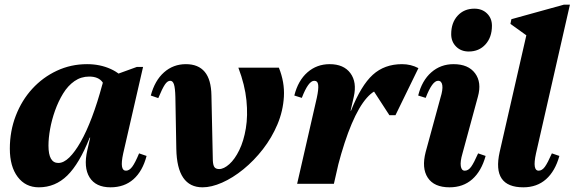

<svg xmlns="http://www.w3.org/2000/svg" viewBox="-20 -785 2454 820"><path d="M146 15Q89 15 55.5 -29.5Q22 -74 22 -150Q22 -225 47.5 -291Q73 -357 118 -406Q163 -455 223 -483Q283 -511 352 -511Q407 -511 452.5 -490.5Q498 -470 521 -433L435 -358Q435 -411 417.5 -434.5Q400 -458 361 -458Q326 -458 298 -438.5Q270 -419 249.5 -385.5Q229 -352 215 -312.5Q201 -273 194 -234Q187 -195 187 -163Q187 -89 229 -89Q252 -89 276 -112.5Q300 -136 324.5 -179Q349 -222 372.5 -284Q396 -346 417 -424L472 -396L462 -197H363Q319 -86 267.5 -35.5Q216 15 146 15ZM452 15Q389 15 362.5 -27.5Q336 -70 353 -144L426 -462H462L564 -499H591L506 -129Q498 -92 501 -74Q504 -56 518 -56Q532 -56 544.5 -72.5Q557 -89 574 -130L606 -119Q589 -54 550 -19.5Q511 15 452 15Z M845 15Q736 15 733 -149L729 -371Q728 -409 723 -424.5Q718 -440 707 -440Q695 -440 684 -423.5Q673 -407 656 -366L624 -377Q641 -441 680.5 -476Q720 -511 774 -511Q827 -511 854.5 -478Q882 -445 883 -377L889 -99Q890 -79 896 -71Q902 -63 916 -63Q936 -63 959.5 -84Q983 -105 1002 -144Q1021 -183 1030 -237Q1039 -291 1032.5 -356.5Q1026 -422 998 -496H1171Q1196 -434 1192.5 -372.5Q1189 -311 1165 -254Q1141 -197 1103 -148Q1065 -99 1019.5 -62Q974 -25 928.5 -5Q883 15 845 15Z M1370 -76 1385 -312H1479Q1522 -420 1572 -465.5Q1622 -511 1697 -511Q1735 -511 1767 -494L1669 -293H1643L1558 -424H1614V-405Q1580 -405 1546.5 -367Q1513 -329 1482 -256Q1451 -183 1423 -76ZM1249 0 1333 -367Q1341 -404 1339 -422Q1337 -440 1322 -440Q1297 -440 1269 -367L1237 -377Q1253 -441 1293 -476Q1333 -511 1388 -511Q1448 -511 1476.5 -472.5Q1505 -434 1491 -372L1406 0Z M1900 15Q1834 15 1807 -26Q1780 -67 1798 -136L1861 -367Q1872 -402 1869 -421Q1866 -440 1851 -440Q1826 -440 1798 -367L1766 -377Q1782 -441 1822 -476Q1862 -511 1917 -511Q1980 -511 2009 -472Q2038 -433 2021 -372L1955 -129Q1945 -95 1948 -75.5Q1951 -56 1965 -56Q1980 -56 1992 -72.5Q2004 -89 2022 -130L2054 -119Q2036 -54 1997 -19.5Q1958 15 1900 15ZM1982 -565Q1949 -565 1928 -586Q1907 -607 1907 -639Q1907 -688 1934.5 -718Q1962 -748 2006 -748Q2039 -748 2060 -727.5Q2081 -707 2081 -675Q2081 -626 2053.5 -595.5Q2026 -565 1982 -565Z M2215 15Q2148 15 2122.5 -22.5Q2097 -60 2114 -136L2242 -696L2263 -609L2160 -683L2164 -703L2388 -765H2414L2269 -129Q2261 -92 2264 -74Q2267 -56 2280 -56Q2295 -56 2307 -72.5Q2319 -89 2337 -130L2369 -119Q2351 -54 2312 -19.5Q2273 15 2215 15Z"/></svg>

Font: Platypi Light
Style: Bold Italic
Weight: 700
Italic angle: -13°
Version: Version 1.200